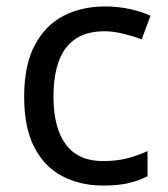

<svg xmlns="http://www.w3.org/2000/svg" viewBox="-20 -566 520 596"><path d="M300 10Q229 10 173.5 -19Q118 -48 86.5 -109Q55 -170 55 -265Q55 -364 88 -426Q121 -488 177.5 -517Q234 -546 306 -546Q347 -546 385 -537.5Q423 -529 447 -517L420 -444Q396 -453 364 -461Q332 -469 304 -469Q146 -469 146 -266Q146 -169 184.5 -117.5Q223 -66 299 -66Q343 -66 376.5 -75Q410 -84 438 -97V-19Q411 -5 378.5 2.5Q346 10 300 10Z"/></svg>

Font: Noto Kufi Arabic
Style: Regular
Weight: 400
Designer: Monotype Design Team, David Williams, Khaled Hosny
Foundry: Google LLC
Version: Version 2.109; ttfautohint (v1.8.4.7-5d5b)